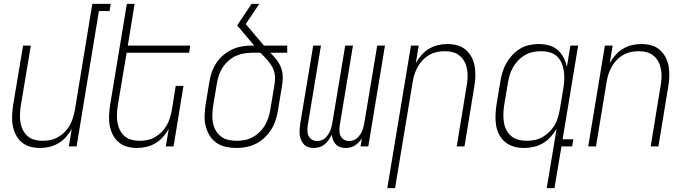

<svg xmlns="http://www.w3.org/2000/svg" viewBox="-20 -755 3540 990"><path d="M186 8Q159 8 134.5 1Q110 -6 91 -22.5Q72 -39 61 -61.5Q50 -84 45.5 -109.5Q41 -135 42.5 -162Q44 -189 48 -215L99 -520H139L87 -209Q84 -188 83 -166.5Q82 -145 85.5 -124Q89 -103 98 -85Q107 -67 122 -53.5Q137 -40 157.5 -34.5Q178 -29 200 -29Q220 -29 240 -33Q260 -37 278.5 -47.5Q297 -58 313 -74Q329 -90 339.5 -108.5Q350 -127 356 -147Q362 -167 366 -187L456 -735H551L545 -698H490L375 0H335L350 -90Q337 -68 320 -48.5Q303 -29 280.5 -16Q258 -3 234 2.5Q210 8 186 8Z M686 8Q659 8 634.5 1Q610 -6 591 -22.5Q572 -39 561 -61.5Q550 -84 545.5 -109.5Q541 -135 542.5 -162Q544 -189 548 -215L634 -735H674L639 -520H961L955 -483H633L587 -209Q584 -188 583 -166.5Q582 -145 585.5 -124Q589 -103 598 -85Q607 -67 622 -53.5Q637 -40 657.5 -34.5Q678 -29 700 -29Q720 -29 740 -33Q760 -37 778.5 -47.5Q797 -58 813 -74Q829 -90 839.5 -108.5Q850 -127 856 -147Q862 -167 866 -187L886 -312H926L875 0H835L850 -90Q837 -68 820 -48.5Q803 -29 780.5 -16Q758 -3 734 2.5Q710 8 686 8Z M1199 8Q1171 8 1144 2Q1117 -4 1095.5 -19Q1074 -34 1060.5 -56.5Q1047 -79 1040.5 -105Q1034 -131 1035 -159Q1036 -187 1040 -215L1060 -335Q1064 -361 1073 -385.5Q1082 -410 1097 -432.5Q1112 -455 1133.5 -472.5Q1155 -490 1179 -501Q1203 -512 1229 -516Q1255 -520 1280 -520H1291L1203 -624L1277 -735H1317L1247 -631L1331 -532Q1333 -529 1335.5 -526Q1338 -523 1341 -520H1461V-483H1374Q1391 -466 1406 -447Q1421 -428 1429.5 -405Q1438 -382 1438 -356.5Q1438 -331 1433 -305L1413 -185Q1409 -159 1401 -134.5Q1393 -110 1378.5 -87Q1364 -64 1344 -45Q1324 -26 1300 -14Q1276 -2 1250 3Q1224 8 1199 8ZM1200 -29Q1221 -29 1242 -33Q1263 -37 1282.5 -47.5Q1302 -58 1318.5 -74Q1335 -90 1346 -109Q1357 -128 1364 -149Q1371 -170 1374 -191L1394 -311Q1397 -328 1398 -345.5Q1399 -363 1395.5 -379Q1392 -395 1384 -409.5Q1376 -424 1366 -436.5Q1356 -449 1344.5 -460.5Q1333 -472 1323 -483H1280Q1259 -483 1238 -479.5Q1217 -476 1197 -467Q1177 -458 1159.5 -443Q1142 -428 1129.5 -409.5Q1117 -391 1110 -370.5Q1103 -350 1099 -329L1079 -209Q1076 -187 1075 -165Q1074 -143 1078 -122Q1082 -101 1092 -83Q1102 -65 1118.5 -52Q1135 -39 1156.5 -34Q1178 -29 1200 -29Z M1762 8Q1747 8 1734 3.5Q1721 -1 1711.5 -11Q1702 -21 1697 -34Q1692 -47 1691 -61Q1684 -47 1675 -34Q1666 -21 1654 -11Q1642 -1 1627 3.5Q1612 8 1597 8Q1583 8 1569.5 3.5Q1556 -1 1547 -10.5Q1538 -20 1532.5 -33Q1527 -46 1525.5 -60Q1524 -74 1525 -88.5Q1526 -103 1528 -117L1595 -520H1635L1567 -110Q1565 -96 1565 -81.5Q1565 -67 1571 -54.5Q1577 -42 1588.5 -35Q1600 -28 1615 -28Q1626 -28 1637 -31.5Q1648 -35 1656.5 -43Q1665 -51 1671.5 -60.5Q1678 -70 1682.5 -80.5Q1687 -91 1689.5 -102Q1692 -113 1694 -124L1760 -520H1800L1732 -110Q1730 -96 1730 -81.5Q1730 -67 1736 -54.5Q1742 -42 1753.5 -35Q1765 -28 1780 -28Q1791 -28 1802 -31.5Q1813 -35 1821.5 -43Q1830 -51 1836.5 -60.5Q1843 -70 1847.5 -80.5Q1852 -91 1854.5 -102Q1857 -113 1859 -124L1925 -520H1965L1879 0H1839L1846 -42Q1839 -31 1830 -21.5Q1821 -12 1810 -5Q1799 2 1786.5 5Q1774 8 1762 8Z M1977 215 2099 -520H2139L2124 -430Q2137 -452 2154 -471.5Q2171 -491 2193 -504Q2215 -517 2239 -522.5Q2263 -528 2287 -528Q2314 -528 2339 -521Q2364 -514 2382.5 -497.5Q2401 -481 2412.5 -458.5Q2424 -436 2428 -410.5Q2432 -385 2431 -358Q2430 -331 2425 -305L2375 0H2335L2386 -311Q2390 -332 2391 -353.5Q2392 -375 2388.5 -396Q2385 -417 2376 -435Q2367 -453 2351.5 -466.5Q2336 -480 2316 -485.5Q2296 -491 2274 -491Q2254 -491 2234 -487Q2214 -483 2195 -472.5Q2176 -462 2160.5 -446Q2145 -430 2134.5 -411.5Q2124 -393 2117.5 -373Q2111 -353 2108 -333L2017 215Z M2696 -29Q2716 -29 2736.5 -33Q2757 -37 2776 -47.5Q2795 -58 2811 -73.5Q2827 -89 2838.5 -107.5Q2850 -126 2856 -146.5Q2862 -167 2866 -187L2886 -307Q2889 -329 2889.5 -351Q2890 -373 2886.5 -394Q2883 -415 2874 -434Q2865 -453 2849.5 -466.5Q2834 -480 2813 -485.5Q2792 -491 2770 -491Q2750 -491 2729 -487Q2708 -483 2688.5 -472Q2669 -461 2653.5 -445Q2638 -429 2626.5 -410Q2615 -391 2609 -370.5Q2603 -350 2599 -329L2579 -209Q2576 -188 2575.5 -166Q2575 -144 2578.5 -123Q2582 -102 2591.5 -84Q2601 -66 2616.5 -53Q2632 -40 2653 -34.5Q2674 -29 2696 -29ZM2799 215 2850 -91Q2837 -69 2819 -49Q2801 -29 2778.5 -16Q2756 -3 2731 2.5Q2706 8 2682 8Q2655 8 2630 1Q2605 -6 2585.5 -22Q2566 -38 2554 -60.5Q2542 -83 2538 -108.5Q2534 -134 2535 -161Q2536 -188 2540 -215L2560 -335Q2564 -359 2571 -383Q2578 -407 2591 -429.5Q2604 -452 2622 -471.5Q2640 -491 2662 -504Q2684 -517 2708.5 -522.5Q2733 -528 2757 -528Q2785 -528 2810.5 -521Q2836 -514 2855 -497.5Q2874 -481 2886 -458Q2898 -435 2903 -410L2921 -520H2961L2881 -37H2936L2930 0H2875L2839 215Z M3013 0 3099 -520H3139L3124 -430Q3137 -452 3154 -471.5Q3171 -491 3193 -504Q3215 -517 3239 -522.5Q3263 -528 3287 -528Q3314 -528 3339 -521Q3364 -514 3382.5 -497.5Q3401 -481 3412.5 -458.5Q3424 -436 3428 -410.5Q3432 -385 3431 -358Q3430 -331 3425 -305L3375 0H3335L3386 -311Q3390 -332 3391 -353.5Q3392 -375 3388.5 -396Q3385 -417 3376 -435Q3367 -453 3351.5 -466.5Q3336 -480 3316 -485.5Q3296 -491 3274 -491Q3254 -491 3234 -487Q3214 -483 3195 -472.5Q3176 -462 3160.5 -446Q3145 -430 3134.5 -411.5Q3124 -393 3117.5 -373Q3111 -353 3108 -333L3053 0Z"/></svg>

Font: Iosevka Extralight
Style: Italic
Weight: 200
Italic angle: -9°
Monospace: yes
Designer: Belleve Invis
Foundry: Belleve Invis
Version: Version 32.5.0; ttfautohint (v1.8.4)